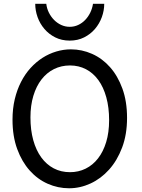

<svg xmlns="http://www.w3.org/2000/svg" viewBox="-20 -987 753 1019"><path d="M654.3 -361.3Q654.3 -273.4 628.2 -204.1Q602.1 -134.8 558.8 -86.7Q515.6 -38.6 460.4 -13.2Q405.3 12.2 346.7 12.2Q287.6 12.2 233.4 -11.7Q179.2 -35.6 137.7 -82Q96.2 -128.4 71.3 -196Q46.4 -263.7 46.4 -351.6Q46.4 -410.2 58.3 -460.4Q70.3 -510.7 91.6 -552.2Q112.8 -593.8 142.1 -626Q171.4 -658.2 205.8 -680.2Q240.2 -702.1 278.6 -713.6Q316.9 -725.1 356.4 -725.1Q414.6 -725.1 468.5 -701.2Q522.5 -677.2 563.7 -630.9Q605 -584.5 629.6 -516.8Q654.3 -449.2 654.3 -361.3ZM559.1 -349.1Q559.1 -416.5 544.2 -470.5Q529.3 -524.4 502 -562Q474.6 -599.6 436.3 -619.6Q397.9 -639.6 351.6 -639.6Q305.2 -639.6 266.6 -620.4Q228 -601.1 200.2 -565.2Q172.4 -529.3 157 -478.3Q141.6 -427.2 141.6 -363.8Q141.6 -296.9 156.5 -243.2Q171.4 -189.5 199 -151.6Q226.6 -113.8 265.1 -93.5Q303.7 -73.2 351.6 -73.2Q396.5 -73.2 434.6 -92Q472.7 -110.8 500.2 -146.2Q527.8 -181.6 543.5 -232.9Q559.1 -284.2 559.1 -349.1ZM533.2 -966.8Q533.2 -931.2 520.5 -896.2Q507.8 -861.3 484.1 -833.5Q460.4 -805.7 426.5 -788.6Q392.6 -771.5 350.1 -771.5Q307.1 -771.5 273.2 -788.6Q239.3 -805.7 215.6 -833.5Q191.9 -861.3 179.4 -896.2Q167 -931.2 167 -966.8H225.6Q228.5 -941.9 239.5 -919.9Q250.5 -897.9 267.1 -881.1Q283.7 -864.3 304.9 -854.5Q326.2 -844.7 350.1 -844.7Q374 -844.7 395 -854.5Q416 -864.3 432.1 -881.1Q448.2 -897.9 459 -919.9Q469.7 -941.9 473.6 -966.8Z"/></svg>

Font: Andika New Basic
Style: Regular
Weight: 400
Designer: Victor Gaultney, Annie Olsen, Julie Remington, Don Collingsworth, Eric Hays
Foundry: SIL International
Version: Version 5.500; ttfautohint (v1.8.3)